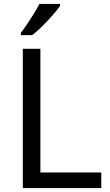

<svg xmlns="http://www.w3.org/2000/svg" viewBox="-20 -964 564 984"><path d="M97 0V-714H187V-80H499V0ZM288 -934Q276 -916 251 -887.5Q226 -859 197.5 -830.5Q169 -802 145 -784H87V-796Q102 -815 119.5 -841Q137 -867 154 -894.5Q171 -922 182 -944H288Z"/></svg>

Font: Noto Sans Rejang
Style: Regular
Weight: 400
Designer: Monotype Design Team
Foundry: Monotype Imaging Inc.
Version: Version 2.001; ttfautohint (v1.8.4.7-5d5b)